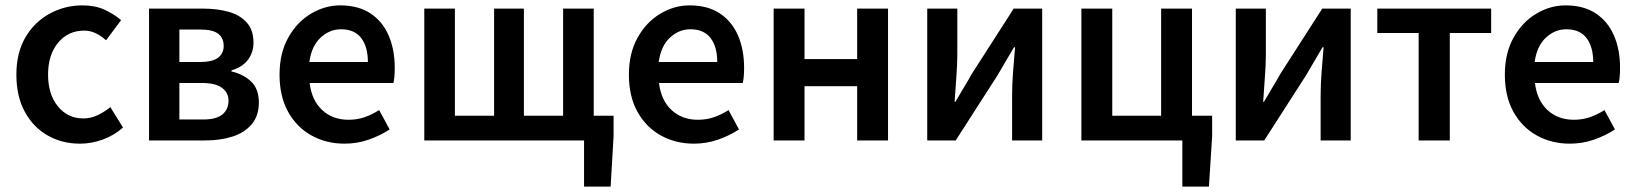

<svg xmlns="http://www.w3.org/2000/svg" viewBox="-20 -523 6090 715"><path d="M278 12Q211 12 157.5 -18.5Q104 -49 72.5 -106.5Q41 -164 41 -245Q41 -327 75 -384.5Q109 -442 165.5 -472.5Q222 -503 287 -503Q334 -503 369 -487Q404 -471 431 -448L375 -373Q356 -390 336 -399.5Q316 -409 293 -409Q234 -409 196.5 -364Q159 -319 159 -245Q159 -172 195.5 -127Q232 -82 290 -82Q319 -82 344.5 -94.5Q370 -107 391 -124L438 -48Q404 -18 362 -3Q320 12 278 12Z M535 0V-491H734Q789 -491 831.5 -479Q874 -467 899 -439Q924 -411 924 -364Q924 -328 903.5 -300.5Q883 -273 842 -261V-257Q886 -247 915 -219.5Q944 -192 944 -141Q944 -92 917.5 -60.5Q891 -29 846 -14.5Q801 0 744 0ZM648 -292H723Q771 -292 792 -308Q813 -324 813 -352Q813 -381 793 -397Q773 -413 726 -413H648ZM648 -78H736Q786 -78 808.5 -97Q831 -116 831 -148Q831 -178 806.5 -196Q782 -214 732 -214H648Z M1263 12Q1195 12 1140 -18.5Q1085 -49 1053 -106.5Q1021 -164 1021 -245Q1021 -325 1053.5 -383Q1086 -441 1138 -472Q1190 -503 1247 -503Q1314 -503 1359 -473.5Q1404 -444 1427 -391.5Q1450 -339 1450 -270Q1450 -234 1445 -214H1133Q1141 -149 1180 -113Q1219 -77 1278 -77Q1310 -77 1337.5 -86.5Q1365 -96 1392 -113L1431 -41Q1396 -18 1353 -3Q1310 12 1263 12ZM1132 -292H1350Q1350 -349 1325 -381.5Q1300 -414 1250 -414Q1207 -414 1173.5 -382.5Q1140 -351 1132 -292Z M1560 0V-491H1674V-92H1820V-491H1931V-92H2077V-491H2191V-92H2265V-17L2254 172H2155V0Z M2564 12Q2496 12 2441 -18.5Q2386 -49 2354 -106.5Q2322 -164 2322 -245Q2322 -325 2354.5 -383Q2387 -441 2439 -472Q2491 -503 2548 -503Q2615 -503 2660 -473.5Q2705 -444 2728 -391.5Q2751 -339 2751 -270Q2751 -234 2746 -214H2434Q2442 -149 2481 -113Q2520 -77 2579 -77Q2611 -77 2638.5 -86.5Q2666 -96 2693 -113L2732 -41Q2697 -18 2654 -3Q2611 12 2564 12ZM2433 -292H2651Q2651 -349 2626 -381.5Q2601 -414 2551 -414Q2508 -414 2474.5 -382.5Q2441 -351 2433 -292Z M2861 0V-491H2976V-303H3172V-491H3287V0H3172V-202H2976V0Z M3433 0V-491H3545V-322Q3545 -284 3541.5 -237.5Q3538 -191 3535 -144H3538Q3551 -167 3569 -196.5Q3587 -226 3599 -248L3755 -491H3861V0H3749V-169Q3749 -207 3752.5 -254Q3756 -301 3760 -347H3756Q3743 -325 3725.5 -295Q3708 -265 3695 -243L3539 0Z M4383 172V0H4007V-491H4122V-92H4304V-491H4419V-92H4494V-17L4482 172Z M4582 0V-491H4694V-322Q4694 -284 4690.5 -237.5Q4687 -191 4684 -144H4687Q4700 -167 4718 -196.5Q4736 -226 4748 -248L4904 -491H5010V0H4898V-169Q4898 -207 4901.5 -254Q4905 -301 4909 -347H4905Q4892 -325 4874.5 -295Q4857 -265 4844 -243L4688 0Z M5263 0V-400H5109V-491H5533V-400H5379V0Z M5826 12Q5758 12 5703 -18.5Q5648 -49 5616 -106.5Q5584 -164 5584 -245Q5584 -325 5616.5 -383Q5649 -441 5701 -472Q5753 -503 5810 -503Q5877 -503 5922 -473.5Q5967 -444 5990 -391.5Q6013 -339 6013 -270Q6013 -234 6008 -214H5696Q5704 -149 5743 -113Q5782 -77 5841 -77Q5873 -77 5900.5 -86.5Q5928 -96 5955 -113L5994 -41Q5959 -18 5916 -3Q5873 12 5826 12ZM5695 -292H5913Q5913 -349 5888 -381.5Q5863 -414 5813 -414Q5770 -414 5736.5 -382.5Q5703 -351 5695 -292Z"/></svg>

Font: Source Sans Pro SemiBold
Style: Regular
Weight: 600
Designer: Paul D. Hunt
Foundry: Adobe Systems Incorporated
Version: Version 2.045;hotconv 1.0.109;makeotfexe 2.5.65596